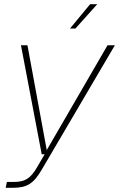

<svg xmlns="http://www.w3.org/2000/svg" viewBox="-20 -746 568 916"><path d="M314 -610H340L444 -726H410ZM7 150H40C111 150 141 129 180 62L528 -530H493L203 -30L111 -530H80L179 -10H193L158 50C125 107 99 122 45 122H13Z"/></svg>

Font: Geist Thin
Style: Italic
Weight: 100
Italic angle: -12°
Designer: Basement.studio, Andrés Briganti, Mateo Zaragoza
Foundry: Basement.studio, Vercel, Andrés Briganti, Guido Ferreyra, Mateo Zaragoza
Version: Version 1.500